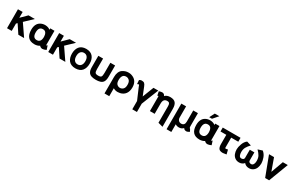

<svg xmlns="http://www.w3.org/2000/svg" viewBox="266 -2689 7385 4835"><g transform="rotate(30 3958.5 -271.5)"><path d="M557.1 7.8H389.2L228 -235.8L196.8 -206.1V7.8H60.1V-543H196.8V-374L367.2 -543H550.8L326.2 -329.1Z M976.1 -267.1Q976.1 -331.5 948.7 -377.9Q921.9 -423.8 857.9 -423.8Q737.8 -423.8 737.8 -263.2Q737.8 -106 856 -106Q976.1 -106 976.1 -267.1ZM1086.9 15.1Q1063.5 15.1 1038.6 2Q1013.7 -11.2 1003.9 -26.9Q941.4 14.2 857.9 14.2Q606.9 14.2 606.9 -267.1Q606.9 -442.4 722.7 -507.8Q783.7 -542 857.9 -542Q949.7 -539.1 1004.9 -492.2V-533.2H1127.9V-107.9L1162.1 -129.9L1198.7 -16.1Q1131.8 15.1 1086.9 15.1Z M1755.9 7.8H1587.9L1426.8 -235.8L1395.5 -206.1V7.8H1258.8V-543H1395.5V-374L1565.9 -543H1749.5L1524.9 -329.1Z M1955.3 -380.4Q1920.4 -335.9 1920.4 -257.8Q1920.4 -179.7 1955.3 -135.3Q1990.2 -90.8 2052.7 -90.8Q2115.2 -90.8 2149.9 -135Q2184.6 -179.2 2184.6 -257.8Q2184.6 -336.4 2149.9 -380.6Q2115.2 -424.8 2052.7 -424.8Q1990.2 -424.8 1955.3 -380.4ZM1810.5 -145.5Q1795.4 -195.8 1795.4 -257.8Q1795.4 -319.8 1810.5 -370.1Q1825.7 -420.4 1856 -459Q1886.2 -497.6 1936.3 -518.8Q1986.3 -540 2052.7 -540Q2119.1 -540 2169.2 -518.8Q2219.2 -497.6 2249.5 -459Q2279.8 -420.4 2294.7 -370.1Q2309.6 -319.8 2309.6 -257.8Q2309.6 -195.8 2294.7 -145.5Q2279.8 -95.2 2249.5 -56.9Q2219.2 -18.6 2169.2 2.7Q2119.1 23.9 2052.7 23.9Q1986.3 23.9 1936.3 2.7Q1886.2 -18.6 1856 -56.9Q1825.7 -95.2 1810.5 -145.5Z M2887.2 -211.9Q2887.2 -123.5 2859.6 -71.8Q2832 -20 2767.6 0Q2714.4 16.1 2646.5 16.1Q2492.7 16.1 2443.4 -47.9Q2418.5 -79.6 2408.9 -116.9Q2399.4 -154.3 2399.4 -211.9V-540H2537.6V-237.8Q2537.6 -158.7 2557.1 -131.8Q2576.7 -105 2644.5 -105Q2710 -105 2729.5 -131.8Q2749.5 -159.2 2749.5 -244.1V-540H2887.2Z M3541.5 -276.9Q3541.5 -162.6 3488.8 -91.6Q3436 -20.5 3341.3 0Q3304.7 7.8 3272.5 7.8Q3200.7 7.8 3145.5 -27.8V203.1H3007.3V-276.9Q3007.3 -353 3031.2 -411.9Q3055.2 -470.7 3099.1 -500Q3139.2 -526.9 3179.9 -541Q3220.7 -555.2 3272.5 -555.2Q3314.5 -555.2 3346.4 -546.6Q3378.4 -538.1 3413.1 -520Q3474.1 -488.3 3507.8 -427.2Q3541.5 -366.2 3541.5 -276.9ZM3145.5 -270Q3145.5 -184.1 3183.1 -147.9Q3220.7 -111.8 3272.5 -111.8Q3322.8 -111.8 3361.3 -148.9Q3401.4 -187.5 3401.4 -272Q3401.4 -361.3 3362.3 -398.9Q3322.8 -437 3272.5 -437Q3206.1 -437 3175.8 -392.3Q3145.5 -347.7 3145.5 -270Z M4144 -536.1 3948.2 -42V199.2H3813V-41L3670.9 -373Q3652.8 -426.8 3647 -426.8Q3634.8 -426.8 3600.1 -411.1L3590.8 -511.2Q3590.8 -530.3 3615.2 -539.1Q3639.6 -547.9 3657.2 -547.9Q3710.4 -547.9 3735.8 -526.9Q3763.2 -504.4 3785.2 -445.8L3878.9 -211.9L4004.9 -536.1Z M4553.7 -314.9Q4553.7 -372.6 4536.9 -398.2Q4520 -423.8 4470.7 -423.8Q4357.9 -423.8 4357.9 -284.2V16.1H4219.7V-410.2Q4219.7 -418.9 4209 -418.9Q4201.7 -418.9 4187 -414.1L4163.6 -527.8Q4219.7 -547.9 4253.9 -547.9Q4314 -547.9 4339.8 -487.8Q4357.9 -514.6 4399.9 -530.8Q4441.9 -546.9 4488.8 -546.9Q4598.6 -546.9 4645.3 -491.5Q4691.9 -436 4691.9 -318.8V200.2L4553.7 163.1Z M4949.7 -217.8Q4949.7 -168.9 4980 -136Q5010.3 -103 5057.6 -103Q5106.9 -103 5132.1 -132.6Q5157.2 -162.1 5157.2 -217.8V-543H5293.5V-164.1Q5293.5 -147.5 5297.4 -129.9Q5300.3 -118.2 5303 -113.8Q5305.7 -109.4 5313.5 -106.9Q5316.4 -106 5318.4 -104L5354.5 -36.1Q5298.3 0 5272.5 0H5269.5Q5205.6 0 5181.6 -45.9Q5134.3 8.8 5054.7 8.8Q4994.6 8.8 4949.7 -22V202.1H4811.5V-543H4949.7Z M5773.4 -267.1Q5773.4 -331.5 5746.1 -377.9Q5719.2 -423.8 5655.3 -423.8Q5535.2 -423.8 5535.2 -263.2Q5535.2 -106 5653.3 -106Q5773.4 -106 5773.4 -267.1ZM5884.3 15.1Q5860.8 15.1 5835.9 2Q5811 -11.2 5801.3 -26.9Q5738.8 14.2 5655.3 14.2Q5404.3 14.2 5404.3 -267.1Q5404.3 -442.4 5520 -507.8Q5581.1 -542 5655.3 -542Q5747.1 -539.1 5802.2 -492.2V-533.2H5925.3V-107.9L5959.5 -129.9L5996.1 -16.1Q5929.2 15.1 5884.3 15.1ZM5666 -746.1H5799.3L5670.4 -598.1H5590.3Z M6327.1 -163.1Q6327.1 -159.7 6327.1 -152.3Q6327.1 -145 6327.1 -142.8Q6327.1 -140.6 6327.4 -135.7Q6327.6 -130.9 6328.4 -129.6Q6329.1 -128.4 6330.3 -125.5Q6331.5 -122.6 6333.3 -121.8Q6335 -121.1 6337.9 -119.9Q6340.8 -118.7 6344.5 -118.4Q6348.1 -118.2 6353 -118.2Q6366.2 -118.2 6407.2 -127.9L6438 -2.9Q6355.5 12.2 6336.9 12.2Q6246.6 12.2 6216.3 -29.8Q6185.1 -73.2 6185.1 -155.8V-428.2H6016.1V-542H6533.2V-428.2H6327.1Z M7018.6 -163.1Q7018.6 -134.3 7038.6 -118.2Q7058.6 -102.1 7092.8 -101.1Q7126.5 -101.1 7145.5 -126Q7176.8 -167 7176.8 -241.2Q7176.8 -324.7 7147 -379.9Q7117.2 -435.1 7049.8 -503.9L7178.7 -544.9Q7248.5 -487.3 7278.8 -401.9Q7310.5 -312.5 7310.5 -247.1Q7310.5 -172.9 7286.6 -114.3Q7262.7 -55.7 7213.4 -20.3Q7164.1 15.1 7095.7 15.1Q7004.9 15.1 6951.7 -49.8Q6898.4 15.1 6807.6 15.1Q6738.8 15.1 6689.5 -20.3Q6640.1 -55.7 6616.5 -114Q6592.8 -172.4 6592.8 -247.1Q6592.8 -309.1 6626 -402.8Q6659.2 -496.1 6725.6 -543.9L6854.5 -504.9Q6790.5 -439.5 6758.8 -381.8Q6726.6 -323.2 6726.6 -241.2Q6726.6 -182.1 6745.6 -142.1Q6765.1 -101.1 6809.6 -101.1Q6884.8 -105.5 6884.8 -163.1V-398.9H7018.6Z M7906.7 -543 7691.4 24.9H7575.7L7360.4 -543H7506.3L7633.8 -188L7762.7 -543Z"/></g></svg>

Font: Miedinger*
Style: Bold
Weight: 700
Version: Version 001.000